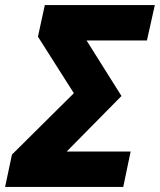

<svg xmlns="http://www.w3.org/2000/svg" viewBox="-46 -734 628 754"><path d="M-26 0 1 -127 244 -368 103 -590 130 -714H562L531 -575H294L431 -357L216 -139H467L438 0Z"/></svg>

Font: Noto Sans Disp ExtBd
Style: Italic
Weight: 800
Italic angle: -12°
Designer: Monotype Design Team
Foundry: Monotype Imaging Inc.
Version: Version 2.000;GOOG;noto-source:20170915:90ef993387c0